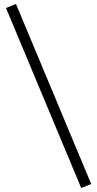

<svg xmlns="http://www.w3.org/2000/svg" viewBox="-20 -825 486 960"><path d="M386 115 10 -785 60 -805 436 95Z"/></svg>

Font: Geologica Thin Roman Thin
Style: Regular
Weight: 250
Version: Version 1.010;gftools[0.9.28]